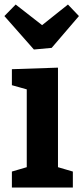

<svg xmlns="http://www.w3.org/2000/svg" viewBox="-24 -841 374 861"><path d="M236 -81.7 225.7 -94.3 302.7 -71.7V0H29.3V-71.7L106.3 -94.3L96 -81.7V-447L105 -437.7L29.3 -459V-530.7L236 -537.7ZM280.7 -820.7 330 -769 207.7 -626.3 128 -619 -4.3 -769 46.3 -820.7 214.7 -689.3 117.7 -690.7Z"/></svg>

Font: Bitter Thin
Style: Regular
Weight: 100
Designer: Sol Matas, and Bitter project Authors
Foundry: Sol Matas
Version: Version 2.002